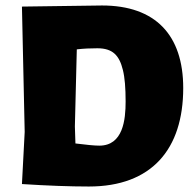

<svg xmlns="http://www.w3.org/2000/svg" viewBox="-20 -671 705 700"><path d="M352 -651 60 -647 70 -190 60 0C153 6 235 9 304 9C533 9 648 -127 648 -350C648 -543 547 -651 352 -651ZM342 -140C324 -140 295 -143 255 -148L253 -210L260 -491C285 -494 310 -495 335 -495C391 -495 415 -469 428 -416C435 -388 438 -350 438 -301C438 -235 429 -140 342 -140Z"/></svg>

Font: Luna Sans Black
Style: Regular
Weight: 900
Designer: Juan Pablo del Peral
Foundry: Huerta Tipografica
Version: Version 2.001; ttfautohint (v1.5)